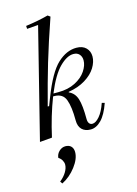

<svg xmlns="http://www.w3.org/2000/svg" viewBox="-135 -728 753 1059"><g transform="rotate(-15 241.5 -199.0)"><path d="M410 -114 426 -110Q404 -47 375 -17.5Q346 12 314 12Q282 12 264 -6Q246 -24 246 -58Q246 -136 230.5 -177Q215 -218 166 -218H160Q121 -117 95 0L25 6L182 -620L118 -615L117 -632Q186 -641 246 -657L260 -647Q212 -508 181.5 -405.5Q151 -303 117 -172H125L142 -216Q193 -348 244.5 -396Q296 -444 353 -444Q388 -444 407.5 -424.5Q427 -405 427 -375Q427 -344 407 -311.5Q387 -279 346.5 -254Q306 -229 250 -220L249 -217Q282 -203 294 -165.5Q306 -128 306 -49Q306 -34 312.5 -25Q319 -16 331 -16Q350 -16 372 -41.5Q394 -67 410 -114ZM166 -233H194Q250 -233 291 -254Q332 -275 353 -306.5Q374 -338 374 -367Q374 -388 362 -401.5Q350 -415 328 -415Q291 -415 248.5 -372.5Q206 -330 166 -233ZM100 117Q102 95 118 80Q134 65 154 65Q175 65 186.5 77Q198 89 198 110Q198 148 164.5 192Q131 236 85 259L76 246Q100 227 113.5 204.5Q127 182 127 162Q127 150 120 137.5Q113 125 100 117Z"/></g></svg>

Font: Arapey
Style: Italic
Weight: 400
Italic angle: -12°
Designer: Eduardo Rodriguez Tunni
Foundry: Eduardo Rodriguez Tunni
Version: Version 3.000